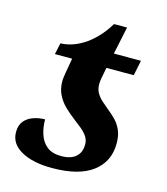

<svg xmlns="http://www.w3.org/2000/svg" viewBox="-102 -739 719 828"><g transform="rotate(15 257.0 -324.5)"><path d="M206 10Q121 10 69 -19Q17 -48 17 -100Q17 -131 32.5 -149.5Q48 -168 73 -176.5Q98 -185 124 -185Q124 -150 134 -119Q144 -88 167.5 -69Q191 -50 232 -50Q260 -50 279 -58.5Q298 -67 308.5 -83.5Q319 -100 319 -125Q319 -145 308.5 -160.5Q298 -176 281 -190Q264 -204 244 -219Q222 -236 201 -256Q180 -276 166.5 -302.5Q153 -329 153 -365Q153 -373 155 -385.5Q157 -398 158 -405L169 -468H92L103 -519Q124 -519 149.5 -526.5Q175 -534 202 -550.5Q229 -567 255 -593.5Q281 -620 305 -659H363L337 -536H458L444 -468H322L312 -415Q311 -411 310.5 -404Q310 -397 310 -392Q310 -370 319.5 -353.5Q329 -337 344 -323.5Q359 -310 376 -296Q394 -282 411 -264.5Q428 -247 438.5 -223Q449 -199 449 -164Q449 -83 387.5 -36.5Q326 10 206 10Z"/></g></svg>

Font: Noto Serif
Style: Italic
Weight: 400
Italic angle: -12°
Designer: Monotype Design Team
Foundry: Monotype Imaging Inc.
Version: Version 2.013